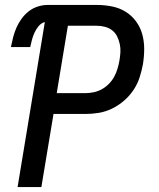

<svg xmlns="http://www.w3.org/2000/svg" viewBox="-20 -755 640 775"><path d="M51 0 161 -666Q146 -662 135.5 -649Q125 -636 119 -622.5Q113 -609 109 -594.5Q105 -580 102 -565H24Q28 -585 33 -604.5Q38 -624 46 -642.5Q54 -661 66.5 -678.5Q79 -696 95.5 -709Q112 -722 132 -728.5Q152 -735 172 -735H371Q402 -735 432 -729Q462 -723 486.5 -708Q511 -693 528.5 -669.5Q546 -646 554 -617.5Q562 -589 562 -558Q562 -527 557 -496Q552 -469 543.5 -442.5Q535 -416 519 -392Q503 -368 480.5 -348.5Q458 -329 432 -316.5Q406 -304 379 -299.5Q352 -295 325 -295H196L147 0ZM209 -379H324Q340 -379 357.5 -382.5Q375 -386 390.5 -394.5Q406 -403 419 -416Q432 -429 440.5 -444.5Q449 -460 454 -476.5Q459 -493 462 -510Q465 -527 466 -544Q467 -561 463.5 -577Q460 -593 453 -607.5Q446 -622 433.5 -632Q421 -642 404.5 -646.5Q388 -651 371 -651H254Z"/></svg>

Font: Iosevka Aile Medium
Style: Italic
Weight: 500
Italic angle: -9°
Designer: Belleve Invis
Foundry: Belleve Invis
Version: Version 31.1.0; ttfautohint (v1.8.4)